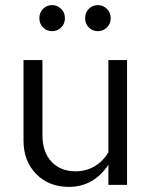

<svg xmlns="http://www.w3.org/2000/svg" viewBox="-20 -723 592 751"><path d="M72 0ZM146 -488V-194Q146 -129 181 -91Q216 -53 276 -53Q316 -53 349 -72Q382 -91 404 -127V-488H477V0H404V-79Q376 -36 337 -14Q298 8 249 8Q171 8 121.5 -42.5Q72 -93 72 -173V-488ZM184 -601Q163 -601 148.5 -615.5Q134 -630 134 -652Q134 -674 148.5 -688.5Q163 -703 184 -703Q204 -703 219 -688.5Q234 -674 234 -652Q234 -630 219 -615.5Q204 -601 184 -601ZM363 -601Q342 -601 327.5 -615.5Q313 -630 313 -652Q313 -674 327.5 -688.5Q342 -703 363 -703Q383 -703 398 -688.5Q413 -674 413 -652Q413 -630 398 -615.5Q383 -601 363 -601Z"/></svg>

Font: Red Hat Text
Style: Regular
Weight: 400
Designer: Pentagram / MCKL
Foundry: Pentagram / MCKL
Version: Version 1.005; Red Hat Text